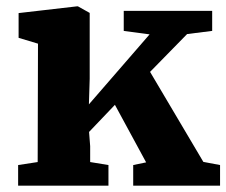

<svg xmlns="http://www.w3.org/2000/svg" viewBox="-20 -589 718 609"><path d="M99.5 -75 100.5 -450.5 39 -469V-547.5L225 -569H227L264.5 -548V-339L262 -258L454.5 -480L372.5 -491V-554.5H653V-491L573.5 -481L456 -361L625 -75.5L678 -65.5V0H402.5V-65.5L443.5 -74L344.5 -256.5L262.5 -170.5L266 -125.5V-75L324 -65.5V0H37.5V-65.5Z"/></svg>

Font: Merriweather Black
Style: Regular
Weight: 900
Designer: Eben Sorkin
Foundry: Eben Sorkin
Version: Version 2.200;gftools[0.9.31]